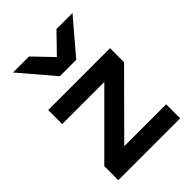

<svg xmlns="http://www.w3.org/2000/svg" viewBox="-167 -613 687 687"><g transform="rotate(-45 176.5 -269.5)"><path d="M121 -71H333V0H20V-71L233 -284H20V-355H333V-284L121 -71ZM26 -539H107L176 -467L246 -539H327L218 -411H135L26 -539Z"/></g></svg>

Font: Googee
Style: Regular
Weight: 400
Designer: Peter Wiegel
Foundry: CATFonts Peter Wiegel
Version: 1.000